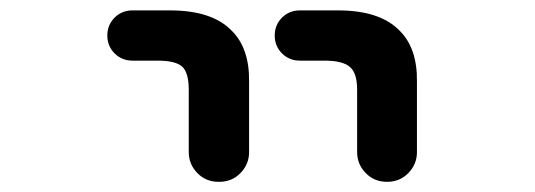

<svg xmlns="http://www.w3.org/2000/svg" viewBox="-20 -569 1040 373"><path d="M731.4 -215.8Q707 -215.8 690.4 -232.9Q673.8 -250 673.8 -273.4V-394.5Q673.8 -426.8 660.2 -438.5Q646.5 -451.2 610.4 -451.2H562.5Q542 -451.2 527.8 -465.3Q513.7 -479.5 513.7 -500Q513.7 -520.5 527.8 -534.7Q542 -548.8 562.5 -548.8H636.7Q717.8 -548.8 755.9 -509.8Q791 -475.6 790 -410.2V-273.4Q790 -250 773.4 -232.9Q756.8 -215.8 732.4 -215.8ZM404.3 -215.8Q379.9 -215.8 363.3 -232.9Q346.7 -250 346.7 -273.4V-394.5Q346.7 -427.7 334 -439.5Q321.3 -451.2 286.1 -451.2H237.3Q216.8 -451.2 202.6 -465.3Q188.5 -479.5 188.5 -500Q188.5 -520.5 202.6 -534.7Q216.8 -548.8 237.3 -548.8H310.5Q391.6 -548.8 429.7 -509.8Q464.8 -475.6 463.9 -410.2V-273.4Q463.9 -250 447.3 -232.9Q430.7 -215.8 406.2 -215.8Z"/></svg>

Font: Rounded Mgen+ 1m medium
Style: Regular
Weight: 500
Designer: [Source Han Sans]
Ryoko NISHIZUKA  (kana & ideographs); Paul D. Hunt (Latin, Greek & Cyrillic); Wenlong ZHANG  (bopomofo
Version: Version 1.059.20150602